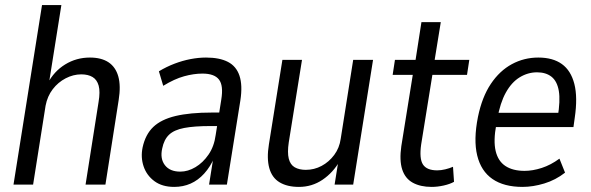

<svg xmlns="http://www.w3.org/2000/svg" viewBox="-20 -725 2320 754"><path d="M33 0 145 -705H221L172 -397H167Q192 -445 236 -472Q280 -499 333 -499Q378 -499 406 -480.5Q434 -462 444.5 -425Q455 -388 446 -332L394 0H316L367 -324Q374 -365 367.5 -388.5Q361 -412 343.5 -422.5Q326 -433 299 -433Q268 -433 238 -417.5Q208 -402 187 -374.5Q166 -347 159 -310L110 0Z M664 9Q617 9 586.5 -13.5Q556 -36 544 -71.5Q532 -107 540 -146Q551 -197 582 -226.5Q613 -256 669.5 -269.5Q726 -283 812 -283H853L845 -230H807Q743 -230 703.5 -222.5Q664 -215 644 -196Q624 -177 617 -142Q608 -102 627.5 -76.5Q647 -51 688 -51Q718 -51 747.5 -68.5Q777 -86 799 -118Q821 -150 827 -195L849 -334Q858 -389 840 -412.5Q822 -436 775 -436Q741 -436 703 -425.5Q665 -415 621 -388L604 -445Q634 -463 665.5 -475Q697 -487 728.5 -493Q760 -499 789 -499Q842 -499 875 -482Q908 -465 920.5 -427.5Q933 -390 924 -331L871 0H801L818 -107H822Q806 -70 782 -43.5Q758 -17 728.5 -4Q699 9 664 9Z M1154 9Q1108 9 1078 -9Q1048 -27 1037.5 -65Q1027 -103 1036 -158L1089 -490H1166L1114 -166Q1108 -126 1114 -102Q1120 -78 1137.5 -68Q1155 -58 1181 -58Q1214 -58 1243 -73.5Q1272 -89 1292.5 -116.5Q1313 -144 1318 -180L1367 -490H1445L1367 0H1294L1309 -94H1315Q1288 -47 1246.5 -19Q1205 9 1154 9Z M1675 9Q1631 9 1601 -7.5Q1571 -24 1559.5 -59.5Q1548 -95 1556 -151L1601 -431H1522L1531 -490H1612L1635 -638H1711L1687 -490H1823L1814 -431H1678L1634 -158Q1626 -102 1641 -79Q1656 -56 1697 -56Q1712 -56 1728.5 -60Q1745 -64 1759 -70L1763 -11Q1747 -2 1722.5 3.5Q1698 9 1675 9Z M2032 9Q1959 9 1914 -22Q1869 -53 1854 -114.5Q1839 -176 1857 -266Q1873 -344 1907.5 -395.5Q1942 -447 1990 -473Q2038 -499 2094 -499Q2151 -499 2186.5 -473.5Q2222 -448 2235.5 -395.5Q2249 -343 2237 -262L2232 -226H1912L1921 -282H2188L2170 -264Q2181 -330 2174.5 -368Q2168 -406 2146 -423.5Q2124 -441 2089 -441Q2053 -441 2021 -421.5Q1989 -402 1966.5 -361.5Q1944 -321 1933 -258L1929 -236Q1917 -172 1926.5 -132Q1936 -92 1965 -73Q1994 -54 2040 -54Q2072 -54 2107.5 -65.5Q2143 -77 2177 -102L2199 -47Q2162 -18 2117.5 -4.5Q2073 9 2032 9Z"/></svg>

Font: Nunito Sans 10pt Condensed
Style: Italic
Weight: 400
Width: 3
Italic angle: -9°
Designer: Vernon Adams
Foundry: Vernon Adams
Version: Version 3.101;gftools[0.9.27]